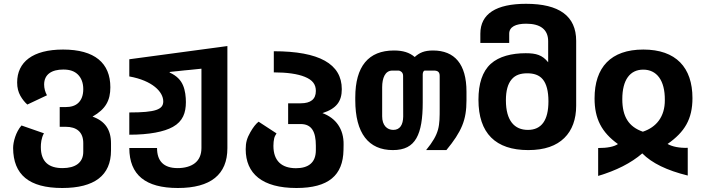

<svg xmlns="http://www.w3.org/2000/svg" viewBox="-20 -777 3652 994"><path d="M302.2 196.3C468.8 196.3 554.7 131.3 554.7 2V-34.7C554.7 -105.5 523.9 -150.4 459 -173.3C527.8 -212.4 551.3 -257.8 551.3 -325.2C551.3 -450.2 470.7 -520.5 306.6 -520.5C148.9 -520.5 68.8 -455.6 68.8 -350.1C68.8 -321.8 74.7 -300.8 85.4 -281.2C95.7 -262.7 109.9 -245.6 121.6 -235.8L223.1 -283.7C213.9 -300.3 208.5 -319.8 208.5 -339.4C208.5 -393.1 249 -417 307.6 -417C342.8 -417 365.7 -408.2 383.3 -391.1C400.9 -373.5 411.1 -348.6 411.1 -315.4C411.1 -282.7 401.4 -259.8 385.7 -244.6C369.6 -229 346.7 -222.7 319.8 -222.7H289.1V-120.6H319.8C377 -120.6 411.1 -93.3 411.1 -36.1V8.8C411.1 65.9 369.1 93.3 303.7 93.3C233.4 93.3 191.4 61.5 191.4 -16.1C191.4 -32.7 193.4 -62.5 207.5 -86.9L91.3 -127.4C76.2 -110.4 65.4 -88.4 58.6 -68.4C51.3 -46.9 47.9 -26.4 47.9 -10.7C48.8 127 129.9 196.3 302.2 196.3Z M900.9 196.3C1070.8 196.3 1157.2 126.5 1157.2 -9.8V-538.6L649.4 -470.2V-381.3C768.6 -359.9 825.2 -301.8 825.2 -252C825.2 -210 785.6 -194.8 649.4 -194.8V-79.6C752.4 -79.6 829.6 -94.7 875 -120.1C926.8 -148.9 942.4 -193.4 942.4 -248.5C942.4 -274.4 939 -309.6 927.2 -335.9C916 -361.8 896 -384.3 858.4 -401.4V-404.3L870.1 -405.8C877 -406.7 871.1 -405.8 879.4 -406.7C881.8 -407.2 884.8 -407.2 888.2 -407.7C891.1 -407.7 894.5 -408.2 898.9 -408.7C931.2 -412.6 941.9 -413.1 960.9 -415C981.9 -417 1002.4 -418.9 1022.9 -421.4V-10.7C1022.9 24.4 1010.7 50.3 989.3 67.4C967.3 85 934.6 93.3 899.9 93.3C826.7 93.3 793 56.2 793 -10.7H649.4C649.9 128.4 732.9 196.3 900.9 196.3Z M1514.6 196.3C1681.2 196.3 1755.9 130.4 1758.3 0L1758.8 -28.3C1760.3 -108.9 1718.8 -166 1649.4 -191.4C1722.2 -214.8 1749.5 -252.4 1749.5 -315.4C1749.5 -446.3 1632.3 -511.7 1397.5 -511.7V-402.3C1465.8 -402.3 1520.5 -394.5 1557.6 -379.4C1599.1 -362.8 1615.2 -339.4 1615.2 -306.2C1615.2 -263.2 1588.4 -242.2 1536.6 -242.2H1471.7V-134.8H1536.6C1593.8 -134.8 1615.2 -94.7 1615.2 -22.9V0C1615.2 33.2 1605.5 56.2 1587.9 71.3C1569.8 86.9 1543.9 93.8 1512.2 93.8C1438.5 93.8 1395.5 56.2 1395.5 -22C1395.5 -36.6 1397 -49.8 1399.4 -60.1C1401.4 -69.8 1405.8 -77.1 1411.6 -86.4L1318.8 -147C1304.7 -136.2 1290 -117.2 1275.9 -92.3C1258.8 -62 1252 -40 1252 -4.4C1252 122.1 1337.9 196.3 1514.6 196.3Z M2013.7 0C2074.7 0 2112.3 -20.5 2135.7 -61.5C2159.2 -102.5 2168.5 -164.1 2168.5 -246.1V-391.6C2168.5 -401.4 2172.4 -411.6 2179.7 -411.6H2226.1C2245.1 -411.6 2256.3 -405.3 2256.3 -384.3V-218.8C2256.3 -171.4 2256.3 -137.7 2247.6 -106C2238.8 -74.2 2221.2 -43 2186 0H2291C2330.1 -47.4 2356.4 -86.9 2372.6 -126.5C2388.7 -165.5 2395 -206.5 2395 -257.3V-302.7C2395 -444.8 2334 -515.6 2221.7 -515.6C2176.3 -515.6 2151.4 -503.9 2127 -481.9C2099.6 -505.4 2065.9 -515.6 2019.5 -515.6C1887.7 -515.6 1819.3 -433.6 1819.3 -272.5V-258.3C1819.3 -86.9 1888.2 0 2013.7 0ZM2016.1 -104.5C1983.9 -104.5 1958.5 -127.9 1958.5 -174.8V-325.7C1958.5 -349.1 1962.4 -370.6 1970.7 -386.2C1979 -401.9 1992.7 -411.6 2010.7 -411.6H2043.9C2047.9 -411.6 2053.7 -409.2 2058.6 -404.8C2063.5 -400.4 2066.9 -393.6 2066.9 -384.3L2067.4 -173.8C2066.9 -131.3 2050.8 -104.5 2016.1 -104.5Z M2714.8 0C2800.8 0 2860.4 -22.5 2901.4 -62.5C2942.4 -102.5 2962.9 -159.7 2962.9 -230V-565.4C2962.9 -694.3 2874.5 -757.3 2703.6 -757.3C2548.8 -757.3 2466.8 -705.6 2466.8 -602.5V-554.7H2616.2V-602.5C2616.2 -637.7 2649.4 -654.3 2704.1 -654.3C2777.3 -654.3 2817.9 -624.5 2817.9 -563.5V-454.6C2787.6 -492.2 2755.9 -501.5 2701.7 -501.5C2629.9 -501.5 2563.5 -485.4 2520.5 -446.3C2477.1 -406.7 2457 -343.3 2457 -260.7C2457 -86.9 2545.9 0 2714.8 0ZM2712.9 -104.5C2644 -104.5 2599.1 -151.4 2599.1 -257.8C2599.1 -307.1 2608.9 -342.8 2628.9 -366.2C2647.9 -388.7 2674.8 -397.5 2709.5 -397.5C2743.2 -397.5 2771 -389.2 2790 -366.2C2809.1 -343.3 2819.3 -305.2 2819.3 -252.4C2819.3 -153.3 2782.7 -104.5 2712.9 -104.5Z M3076.7 133.8C3169.9 106 3246.1 67.9 3305.2 17.1C3354.5 67.4 3433.1 105.5 3540.5 131.8V-11.7C3497.1 -10.3 3460.9 -17.6 3436 -31.7C3524.4 -93.3 3564.9 -160.2 3564.9 -269C3564.9 -427.2 3480 -520.5 3310.5 -520.5C3142.1 -520.5 3058.1 -428.2 3058.1 -267.6C3058.1 -162.6 3094.2 -92.3 3179.2 -31.2C3158.2 -17.1 3123.5 -10.7 3076.7 -10.7ZM3308.1 -95.2C3234.9 -120.6 3201.7 -172.9 3201.7 -263.7C3201.7 -363.8 3241.7 -416.5 3310.1 -416.5C3379.4 -416.5 3422.9 -361.8 3421.9 -258.8C3422.4 -172.9 3377.9 -118.2 3308.1 -95.2Z"/></svg>

Font: Hack
Style: Bold
Weight: 700
Monospace: yes
Designer: Christopher Simpkins
Foundry: Christopher Simpkins
Version: Version 2.010